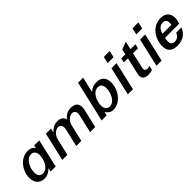

<svg xmlns="http://www.w3.org/2000/svg" viewBox="253 -1950 3191 3191"><g transform="rotate(-45 1849.0 -354.5)"><path d="M102 -177C102 -67 158 13 282 13C344 13 406 -30 441 -63L426 0H546L661 -500H541L530 -448C511 -484 473 -513 401 -513C222 -513 102 -337 102 -177ZM223 -182C223 -282 289 -435 399 -435C466 -435 494 -385 494 -320C494 -222 433 -67 316 -67C246 -67 223 -123 223 -182Z M701 0H821L891 -300C904 -358 965 -435 1035 -435C1083 -435 1107 -399 1107 -353C1107 -343 1107 -333 1104 -321L1029 0H1149L1219 -301C1232 -358 1291 -435 1362 -435C1409 -435 1434 -402 1434 -357C1434 -346 1432 -333 1429 -321L1355 0H1475L1551 -328C1556 -349 1558 -368 1558 -386C1558 -469 1509 -513 1409 -513C1331 -513 1287 -483 1231 -422C1216 -478 1181 -513 1093 -513C1022 -513 975 -484 920 -428L936 -500H816Z M1627 -1H1746L1761 -66C1787 -25 1828 13 1889 13C2070 13 2188 -173 2188 -333C2188 -442 2134 -513 2017 -513C1948 -513 1899 -495 1849 -447L1913 -722H1794ZM1794 -186C1794 -286 1856 -437 1973 -437C2043 -437 2064 -382 2064 -323C2064 -221 2003 -69 1888 -69C1823 -69 1794 -119 1794 -186Z M2511 -605 2539 -722H2400L2373 -605ZM2362 0 2477 -500H2357L2242 0Z M2724 -149 2786 -422H2902L2920 -500H2804L2837 -643L2704 -593L2684 -500H2587L2570 -422H2666L2598 -124C2594 -109 2593 -95 2593 -83C2593 -22 2639 13 2717 13C2746 13 2779 8 2812 -3L2830 -80C2812 -74 2793 -71 2778 -71C2739 -71 2720 -89 2720 -121C2720 -129 2721 -138 2724 -149Z M3184 -605 3212 -722H3073L3046 -605ZM3035 0 3150 -500H3030L2915 0Z M3212 -160C3212 -52 3267 13 3400 13C3527 13 3617 -47 3657 -157H3534C3516 -105 3474 -66 3415 -66C3355 -66 3333 -104 3333 -154C3333 -177 3338 -203 3343 -227H3677C3688 -265 3698 -303 3698 -344C3698 -443 3644 -513 3522 -513C3327 -513 3212 -333 3212 -160ZM3362 -305C3380 -382 3427 -435 3496 -435C3556 -435 3576 -397 3576 -351C3576 -336 3574 -321 3571 -305Z"/></g></svg>

Font: Perun SemiBold Italic
Style: Regular
Weight: 400
Italic angle: -12°
Foundry: Copyright (c) Stefan Peev, Context Ltd, 2016
Version: Version 1.026